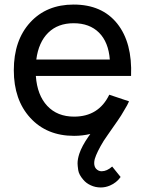

<svg xmlns="http://www.w3.org/2000/svg" viewBox="-20 -575 630 834"><path d="M457.5 231Q438 239.3 418 239.3Q394 239.3 374.5 230Q354.5 221.2 341.3 205.1Q322.8 183.6 319.8 164.1Q316.9 143.6 316.9 134.8Q316.9 115.7 324.7 92.3Q335.4 60.1 363.8 19Q364.7 17.6 367.7 13.7Q370.6 9.8 371.6 7.8L372.6 6.8Q337.9 15.1 301.8 15.1Q183.1 15.1 111.6 -63Q40 -141.1 40 -270Q40 -399.9 111.1 -477.5Q182.1 -555.2 299.8 -555.2Q423.3 -555.2 489.3 -472.4Q555.2 -389.6 549.3 -245.1H135.7Q141.6 -161.6 185.3 -115Q229 -68.4 301.8 -68.4Q408.7 -68.4 454.6 -163.6L540.5 -134.8Q533.7 -118.7 520.5 -97.7Q505.9 -71.8 492.7 -53.2Q458 -2.4 448.2 10.7L430.2 37.1Q400.4 85.9 391.6 115.7Q389.2 125.5 389.2 133.3Q389.2 148.9 397.5 158.2Q407.7 168.9 421.4 168.9Q444.3 168.9 467.3 148.4L503.9 193.8Q486.3 218.8 457.5 231ZM137.7 -316.4H457Q451.2 -392.1 410.2 -433.1Q369.1 -474.1 299.8 -474.1Q231.4 -474.1 189.5 -432.9Q147.5 -391.6 137.7 -316.4Z"/></svg>

Font: Vela Sans Med
Style: Regular
Weight: 500
Designer: Principal design: Mikhail Sharanda - project Manrope.
Design modification: Ravid Balaliev
Foundry: Mikhail Sharanda
Version: Version 1.001